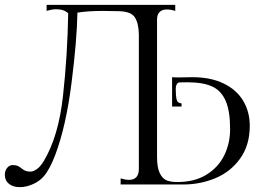

<svg xmlns="http://www.w3.org/2000/svg" viewBox="-60 -760 1079 791"><path d="M969 -242Q969 -162 929.5 -107Q890 -52 827.5 -26Q765 0 696 0H437V-25Q457 -19 471 -19Q510 -19 512 -60V-620Q511 -666 494.5 -690Q478 -714 424 -714L364 -715Q303 -715 259 -708Q257 -594 234.5 -417Q212 -240 168 -123Q146 -64 121 -34.5Q96 -5 52 7Q37 11 22 11Q-6 11 -23 -2.5Q-40 -16 -40 -40Q-40 -57 -30.5 -68.5Q-21 -80 -8 -80Q5 -80 13 -76.5Q21 -73 29 -66Q37 -60 44.5 -56.5Q52 -53 65 -53Q77 -53 91.5 -63Q106 -73 120 -96Q181 -197 199.5 -364.5Q218 -532 221 -705Q204 -722 171 -722Q155 -722 132 -715V-740H662V-715Q643 -721 627 -721Q608 -721 597.5 -710.5Q587 -700 587 -680V-114Q587 -69 598.5 -46Q610 -23 627.5 -16.5Q645 -10 670 -10Q741 -10 790 -40Q839 -70 863.5 -119.5Q888 -169 888 -228Q888 -303 869.5 -345Q851 -387 813.5 -404Q776 -421 712 -421Q687 -421 675 -420Q664 -413 664 -394Q664 -366 667.5 -350.5Q671 -335 688 -334V-321H649V-442Q658 -441 675 -441L732 -442Q808 -442 861.5 -416Q915 -390 942 -344.5Q969 -299 969 -242Z"/></svg>

Font: Viaoda Libre
Style: Regular
Weight: 400
Designer: Gydient
Version: Version 2.000